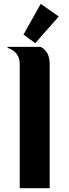

<svg xmlns="http://www.w3.org/2000/svg" viewBox="-20 -982 362 1002"><path d="M83 0V-647.5Q83 -710.9 19.5 -732.4V-737.3H192.4Q239.3 -713.4 239.3 -647.5V0ZM192.4 -961.9 286.6 -896 164.1 -756.8 102.5 -801.3Z"/></svg>

Font: Berenika
Style: Bold
Weight: 700
Designer: Wojciech Kalinowski "wmk69" (wmk69@o2.pl)
Foundry: Wojciech Kalinowski "wmk69" (wmk69@o2.pl)
Version: Version 3.1.0; 2021-05-14